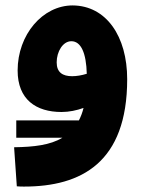

<svg xmlns="http://www.w3.org/2000/svg" viewBox="-20 -417 533 708"><path d="M40 91H210C165 118 105 125 32 126L42 270C53 271 59 271 69 271C279 271 449 183 449 -125C449 -283 372 -396 248 -397C137 -397 45 -289 45 -157C45 -50 113 -4 207 -4C235 -4 263 -10 288 -19C284 -2 278 13 271 27H40ZM189 -187C189 -227 212 -265 243 -265C279 -265 298 -221 300 -145C281 -139 262 -136 246 -136C211 -136 189 -150 189 -187Z"/></svg>

Font: Noto Sans Arabic UI SmCn XBd
Style: Regular
Weight: 800
Width: 4
Designer: Monotype Design Team, Nadine Chahine and Nizar Qandah
Foundry: Monotype Imaging Inc.
Version: Version 2.010